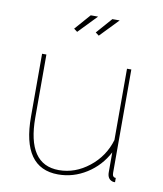

<svg xmlns="http://www.w3.org/2000/svg" viewBox="-83 -798 742 875"><g transform="rotate(10 288.0 -360.0)"><path d="M245 10Q78 10 78 -228V-519H98V-228Q98 -10 245 -10Q320 -10 384 -60.5Q448 -111 471 -189V-519H491V-40Q491 -20 507 -20V0Q496 0 493 -2Q471 -10 471 -40V-132Q437 -67 376 -28.5Q315 10 245 10ZM300 -730 218 -645 202 -657 266 -730ZM400 -730 318 -645 302 -657 366 -730Z"/></g></svg>

Font: Raleway
Style: Thin
Weight: 100
Designer: Matt McInerney, Pablo Impallari, Rodrigo Fuenzalida
Foundry: Matt McInerney, Pablo Impallari, Rodrigo Fuenzalida
Version: Version 3.000